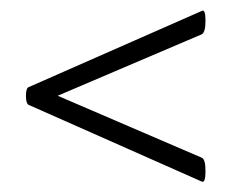

<svg xmlns="http://www.w3.org/2000/svg" viewBox="-20 -375 447 370"><path d="M376 -335Q376 -313 369 -309L76 -184V-197L369 -71Q376 -68 376 -45Q376 -22 369 -25L35 -173Q30 -176 30 -190Q30 -205 35 -207L369 -354Q376 -358 376 -335Z"/></svg>

Font: Cormorant Infant SemiBold
Style: Italic
Weight: 600
Italic angle: -10°
Designer: Christian Thalmann (Catharsis Fonts)
Foundry: Catharsis Fonts
Version: Version 4.000